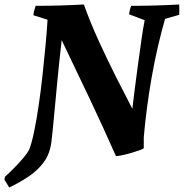

<svg xmlns="http://www.w3.org/2000/svg" viewBox="-47 -676 820 856"><path d="M-6 160 -27 125 -25 112Q-10 99 12.5 76.5Q35 54 55 30.5Q75 7 84 -11Q95 -40 105.5 -91Q116 -142 125.5 -206.5Q135 -271 142.5 -340Q150 -409 156 -473.5Q162 -538 165 -588L102 -608Q103 -620 106 -630.5Q109 -641 112 -650Q166 -650 220 -651.5Q274 -653 327 -656Q355 -577 392.5 -495Q430 -413 469 -335.5Q508 -258 543 -191Q548 -233 554.5 -284.5Q561 -336 568.5 -390Q576 -444 583 -494.5Q590 -545 598 -586L529 -612Q530 -631 538 -650Q591 -650 645 -651.5Q699 -653 752 -656Q753 -633 752 -610L689 -592Q673 -537 657.5 -470.5Q642 -404 629.5 -333Q617 -262 608 -193Q599 -124 594 -64V-15Q589 -11 572 -5Q555 1 534 7Q513 13 495 16.5Q477 20 470 20Q413 -109 351.5 -238.5Q290 -368 228 -497Q217 -401 208.5 -312.5Q200 -224 193.5 -153.5Q187 -83 182 -42Q175 11 148 47.5Q121 84 80.5 111Q40 138 -6 160Z"/></svg>

Font: Labrada
Style: Bold Italic
Weight: 700
Italic angle: -7°
Designer: Mercedes Jáuregui
Foundry: Omnibus-Type Team
Version: Version 1.000; ttfautohint (v1.8.4.7-5d5b)